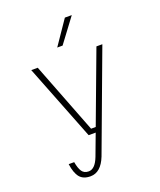

<svg xmlns="http://www.w3.org/2000/svg" viewBox="-184 -954 1069 1279"><g transform="rotate(-20 350.0 -314.0)"><path d="M103 -588H149L344 -85H377L565 -588H607L346 113Q307 212 233 212Q182 212 157 181.5Q132 151 123 86H162Q170 132 185.5 154.5Q201 177 233 177Q278 177 307 102L364 -50H314ZM317 -670 433 -840H482L355 -670Z"/></g></svg>

Font: Martian Mono Thin
Style: Regular
Weight: 100
Monospace: yes
Designer: Roman Shamin
Foundry: Evil Martians
Version: Version 1.000; ttfautohint (v1.8.4.7-5d5b)